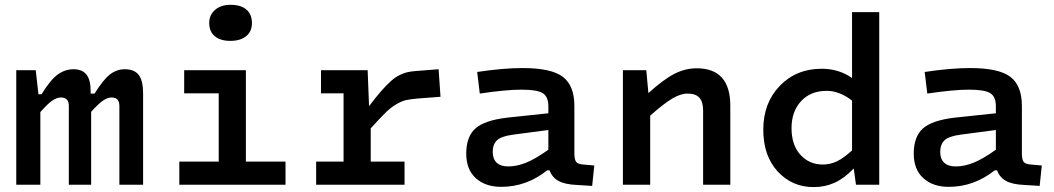

<svg xmlns="http://www.w3.org/2000/svg" viewBox="-20 -760 4336 790"><path d="M127 -471.2 138.2 -372.1H150.9Q187.5 -431.6 217.5 -453.4Q247.6 -475.1 282.2 -475.1Q317.9 -475.1 335.4 -453.6Q353 -432.1 353 -383.8V-375H369.1Q405.8 -433.6 433.1 -454.3Q460.4 -475.1 494.1 -475.1Q532.7 -475.1 550.8 -451.7Q568.8 -428.2 568.8 -376V0H471.2V-323.2Q471.2 -342.3 463.1 -350.6Q455.1 -358.9 438 -358.9Q422.9 -358.9 404.3 -346.4Q385.7 -334 355 -299.8V0H263.2V-325.2Q263.2 -358.9 230 -358.9Q214.4 -358.9 195.6 -346.4Q176.8 -334 146 -298.8V0H46.9V-471.2Z M927.7 -591.8Q887.2 -591.8 864 -610.8Q840.8 -629.9 840.8 -666Q840.8 -698.2 864.7 -719.2Q888.7 -740.2 928.7 -740.2Q971.2 -740.2 993.9 -720.7Q1016.6 -701.2 1016.6 -665Q1016.6 -630.4 992.7 -611.1Q968.8 -591.8 927.7 -591.8ZM717.8 -95.2H879.9V-376H737.8V-471.2H991.7V-95.2H1154.8V0H717.8Z M1280.8 -95.2H1393.6V-376H1300.8V-471.2H1492.7L1498.5 -323.2Q1526.9 -360.8 1549.3 -386.2Q1571.8 -411.6 1589.4 -427.2Q1606.9 -442.9 1624.8 -451.4Q1642.6 -460 1656.7 -463.1Q1670.9 -466.3 1691.4 -467.8L1784.7 -475.1L1792.5 -361.8L1702.6 -355Q1668.9 -352.1 1650.9 -348.1Q1632.8 -344.2 1609.9 -330.6Q1586.9 -316.9 1565.7 -295.9Q1544.4 -274.9 1505.4 -231.9V-95.2H1644.5V0H1280.8Z M2343.3 -130.9Q2343.3 -103.5 2350.6 -94Q2357.9 -84.5 2380.4 -83L2425.3 -79.1L2416.5 4.9L2353.5 1Q2304.7 -1 2278.3 -15.4Q2252 -29.8 2241.2 -59.1H2231.4Q2146 8.8 2042.5 8.8Q1977.1 8.8 1937.7 -26.9Q1898.4 -62.5 1898.4 -127.9Q1898.4 -196.8 1935.3 -230.7Q1972.2 -264.6 2066.4 -275.9L2236.3 -293.9V-323.2Q2236.3 -361.3 2213.9 -376.2Q2191.4 -391.1 2125.5 -391.1Q2062 -391.1 1954.1 -375L1943.4 -463.9Q2050.3 -480 2130.4 -480Q2248.5 -480 2295.9 -443.8Q2343.3 -407.7 2343.3 -324.2ZM2071.3 -75.2Q2106 -75.2 2144 -90.3Q2182.1 -105.5 2236.3 -144V-225.1L2092.3 -206.1Q2043 -199.7 2025.1 -182.9Q2007.3 -166 2007.3 -134.8Q2007.3 -106.4 2023.4 -90.8Q2039.6 -75.2 2071.3 -75.2Z M2639.2 -471.2 2647.9 -377Q2710 -433.1 2754.6 -456.1Q2799.3 -479 2846.2 -479Q2984.9 -479 2984.9 -325.2V0H2873V-305.2Q2873 -340.8 2857.7 -357.9Q2842.3 -375 2809.1 -375Q2780.8 -375 2746.1 -354.5Q2711.4 -334 2655.3 -284.2V0H2543V-471.2Z M3327.6 9.8Q3239.3 9.8 3179.9 -54.4Q3120.6 -118.7 3120.6 -227.1Q3120.6 -336.4 3188.5 -406.7Q3256.3 -477.1 3360.8 -477.1Q3431.6 -477.1 3485.8 -439V-710H3597.7V0H3502L3492.7 -66.9Q3453.6 -25.9 3414.1 -8.1Q3374.5 9.8 3327.6 9.8ZM3236.8 -232.9Q3236.8 -163.6 3273.2 -123.3Q3309.6 -83 3365.7 -83Q3395 -83 3422.9 -95.9Q3450.7 -108.9 3485.8 -141.1V-346.2Q3433.6 -386.2 3381.8 -386.2Q3314.9 -386.2 3275.9 -343.5Q3236.8 -300.8 3236.8 -232.9Z M4184.6 -130.9Q4184.6 -103.5 4191.9 -94Q4199.2 -84.5 4221.7 -83L4266.6 -79.1L4257.8 4.9L4194.8 1Q4146 -1 4119.6 -15.4Q4093.3 -29.8 4082.5 -59.1H4072.8Q3987.3 8.8 3883.8 8.8Q3818.4 8.8 3779.1 -26.9Q3739.7 -62.5 3739.7 -127.9Q3739.7 -196.8 3776.6 -230.7Q3813.5 -264.6 3907.7 -275.9L4077.6 -293.9V-323.2Q4077.6 -361.3 4055.2 -376.2Q4032.7 -391.1 3966.8 -391.1Q3903.3 -391.1 3795.4 -375L3784.7 -463.9Q3891.6 -480 3971.7 -480Q4089.8 -480 4137.2 -443.8Q4184.6 -407.7 4184.6 -324.2ZM3912.6 -75.2Q3947.3 -75.2 3985.4 -90.3Q4023.4 -105.5 4077.6 -144V-225.1L3933.6 -206.1Q3884.3 -199.7 3866.5 -182.9Q3848.6 -166 3848.6 -134.8Q3848.6 -106.4 3864.7 -90.8Q3880.9 -75.2 3912.6 -75.2Z"/></svg>

Font: IntelOne Mono Medium
Style: Regular
Weight: 500
Designer: Fred Shallcrass
Foundry: Frere-Jones Type LLC
Version: Version 1.200;hotconv 1.1.0;makeotfexe 2.6.0;FJTRelease1.2